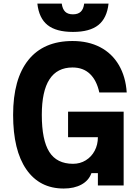

<svg xmlns="http://www.w3.org/2000/svg" viewBox="-20 -1051 790 1088"><path d="M54.3 -400Q54.3 -603.4 140.7 -711Q227.1 -818.6 391 -818.6Q480.3 -818.6 547.4 -783.7Q614.5 -748.7 653.3 -682.7Q692.1 -616.8 698.1 -526.9H542.8Q527.8 -595.7 489.7 -632.1Q451.5 -668.6 391 -668.6Q304.1 -668.6 260.5 -601.6Q216.9 -534.7 216.9 -400Q216.9 -257.1 259.5 -189.9Q302.1 -122.8 393.9 -122.8Q434 -122.8 466.1 -142.6Q498.3 -162.4 516.5 -196.7Q534.7 -231.1 534.7 -273.6H365.7V-418.4H680.7V0H534.7V-70H498.2Q483.1 -28 441.9 -5.4Q400.7 17.3 341 17.3Q204.3 17.3 129.3 -91Q54.3 -199.3 54.3 -400ZM393.4 -969.8Q422.2 -969.8 437.7 -984.7Q453.3 -999.6 457 -1030.7H595.1Q586.1 -948.1 537.3 -909.1Q488.5 -870.1 393.4 -870.1Q298.2 -870.1 249.4 -909.1Q200.6 -948.1 191.7 -1030.7H329.8Q334.1 -999.6 349.3 -984.7Q364.6 -969.8 393.4 -969.8Z"/></svg>

Font: Martian Mono VF sWd Rg
Style: Regular
Weight: 400
Width: 6
Monospace: yes
Designer: Roman Shamin
Foundry: Evil Martians
Version: Version 1.100